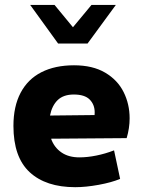

<svg xmlns="http://www.w3.org/2000/svg" viewBox="-20 -758 581 789"><path d="M512.7 -272Q512.7 -231.4 500.5 -190.4L189.9 -188Q202.6 -152.3 232.2 -131.8Q261.7 -111.3 306.2 -111.3Q338.9 -111.3 375.5 -118.7Q412.1 -126 448.7 -140.1L473.6 -22.9Q439 -8.3 385.7 1.5Q332.5 11.2 289.1 11.2Q168.5 11.2 101.8 -50.5Q35.2 -112.3 35.2 -240.7Q35.2 -320.8 64.7 -376.7Q94.2 -432.6 150.1 -461.2Q206.1 -489.7 284.2 -489.7Q360.8 -489.7 412.1 -459.5Q463.4 -429.2 488 -379.6Q512.7 -330.1 512.7 -272ZM369.1 -296.4Q369.1 -328.1 348.6 -348.9Q328.1 -369.6 283.2 -369.6Q240.7 -369.6 217 -346.7Q193.4 -323.7 185.5 -283.2L368.7 -285.2Q369.1 -289.1 369.1 -296.4ZM104 -737.8H204.1L279.8 -646L356 -737.8H456.1L339.8 -579.1H218.8Z"/></svg>

Font: Selawik
Style: Bold
Weight: 700
Designer: Aaron Bell
Foundry: Microsoft Corporation
Version: Version 1.01